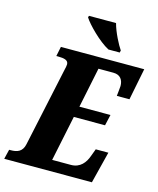

<svg xmlns="http://www.w3.org/2000/svg" viewBox="-156 -1024 920 1117"><g transform="rotate(15 304.0 -465.5)"><path d="M399 -771H467L470 -784C451 -811 415 -880 402 -931H239L236 -921C258 -885 339 -802 399 -771ZM-22 0H506L554 -191H478L462 -148C447 -104 417 -66 362 -66H249L306 -340H494L509 -406H322L372 -648H462C505 -648 522 -619 522 -584C522 -577 517 -532 516 -523H592L630 -714H128L116 -656H126C164 -656 189 -650 189 -625C189 -617 186 -603 183 -591L81 -115C71 -67 38 -58 2 -58H-8Z"/></g></svg>

Font: Noto Serif Condensed Black
Style: Italic
Weight: 900
Width: 3
Italic angle: -12°
Designer: Monotype Design Team
Foundry: Monotype Imaging Inc.
Version: Version 2.013